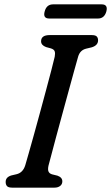

<svg xmlns="http://www.w3.org/2000/svg" viewBox="-20 -861 510 881"><path d="M202.5 -101Q198.5 -82.5 202.8 -73.5Q207 -64.5 219 -61L243.5 -55Q266 -47 266 -29Q266 -15.5 256 -7.8Q246 0 230 0H36Q18.5 0 12.2 -7Q6 -14 6 -25.5Q5.5 -48 32 -56L55.5 -61.5Q85.5 -68.5 96 -103Q101 -120 111.5 -156.8Q122 -193.5 135.5 -242.2Q149 -291 163.5 -344.2Q178 -397.5 191.5 -448Q205 -498.5 215.5 -538.5Q226 -578.5 231 -600.5Q234 -616 231 -625.2Q228 -634.5 213.5 -639L191.5 -645Q168.5 -653.5 168.5 -671.5Q168.5 -700 208 -700H400.5Q418 -700 424 -693.5Q430 -687 430 -676Q430 -653 401.5 -644L374.5 -637.5Q347 -630.5 338.5 -601Q332 -578 320.2 -535.8Q308.5 -493.5 294.2 -441Q280 -388.5 265 -334Q250 -279.5 237 -230.8Q224 -182 214.8 -147.2Q205.5 -112.5 202.5 -101ZM185 -808.5Q193.5 -841 223.5 -841H446.5Q476.5 -841 468 -808.5Q459 -776 429.5 -776H206Q176 -776 185 -808.5Z"/></svg>

Font: Fraunces 72pt SuperSoft
Style: Italic
Weight: 400
Italic angle: -16°
Version: Version 1.000;[b76b70a41]